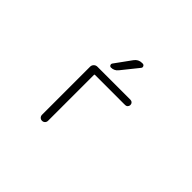

<svg xmlns="http://www.w3.org/2000/svg" viewBox="-149 -1047 1298 1298"><g transform="rotate(45 500.0 -398.5)"><path d="M389.6 -50.8Q389.6 -38.1 381.3 -29.8Q373 -21.5 360.8 -21.5Q348.6 -21.5 340.3 -29.8Q332 -38.1 332 -50.8V-509.8Q332 -524.4 342.3 -534.7Q352.5 -544.9 367.2 -544.9H682.6Q693.4 -544.9 700.7 -537.6Q708 -530.3 708 -519.5Q708 -508.8 700.7 -501.5Q693.4 -494.1 682.6 -494.1H394.5Q389.6 -494.1 389.6 -490.2ZM486.3 -629.9Q466.8 -605.5 435.5 -605.5Q426.8 -605.5 421.9 -614.3Q419.9 -618.2 419.9 -621.1Q419.9 -626 422.9 -630.9L507.8 -748Q528.3 -776.4 562.5 -776.4H568.4Q579.1 -776.4 584 -766.6Q585.9 -762.7 585.9 -759.8Q585.9 -753.9 582 -749Z"/></g></svg>

Font: Gen Jyuu Gothic L Monospace Light
Style: Regular
Weight: 300
Designer: [Source Han Sans]
Ryoko NISHIZUKA  (kana & ideographs); Paul D. Hunt (Latin, Greek & Cyrillic); Wenlong ZHANG  (bopomofo
Version: Version 1.002.20150607